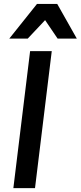

<svg xmlns="http://www.w3.org/2000/svg" viewBox="-20 -976 418 996"><path d="M28.3 -775.9 171.9 -955.6H276.9L378.4 -775.9H278.8L213.9 -871.6L124 -775.9ZM49.3 0 136.2 -710.9H248.5L161.6 0Z"/></svg>

Font: Muli
Style: Semi-BoldItalic
Weight: 600
Italic angle: -7°
Designer: Vernon Adams
Foundry: newtypography
Version: Version 2.0; ttfautohint (v1.00rc1.2-2d82) -l 8 -r 50 -G 200